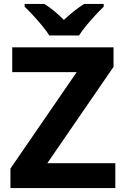

<svg xmlns="http://www.w3.org/2000/svg" viewBox="-20 -954 635 974"><path d="M565 0H33V-99L369 -588H42V-714H556V-615L220 -126H565ZM230 -774Q216 -797 193.5 -824Q171 -851 147.5 -876.5Q124 -902 105 -920V-934H205Q231 -918 255 -898Q279 -878 304 -853Q331 -878 356 -898Q381 -918 407 -934H506V-920Q488 -903 464 -877Q440 -851 417.5 -824Q395 -797 381 -774Z"/></svg>

Font: Noto Sans Syriac Eastern
Style: Bold
Weight: 700
Designer: Patrick Giasson and the Monotype Design Team
Foundry: Monotype Imaging Inc.
Version: Version 3.001